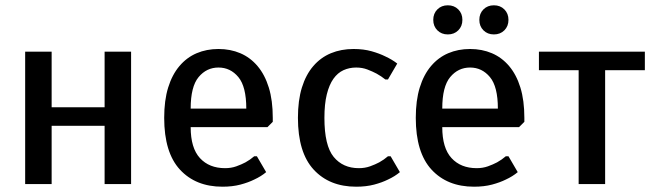

<svg xmlns="http://www.w3.org/2000/svg" viewBox="-20 -695 2465 725"><path d="M475 0H375V-220H175V0H75V-500H175V-290H375V-500H475Z M805 -510Q850 -510 887.5 -494Q925 -478 952.5 -445.5Q980 -413 995 -364.5Q1010 -316 1010 -250V-235L990 -215H700Q700 -136 735 -98Q770 -60 830 -60Q853 -60 872.5 -67Q892 -74 907 -82Q925 -92 940 -105H950L985 -45Q966 -29 940 -17Q918 -6 888 2Q858 10 820 10Q719 10 659.5 -54.5Q600 -119 600 -250Q600 -316 615 -364.5Q630 -413 657.5 -445.5Q685 -478 722.5 -494Q760 -510 805 -510ZM805 -440Q760 -440 730 -404Q700 -368 700 -285H910Q910 -368 880 -404Q850 -440 805 -440Z M1325 -440Q1299 -440 1277 -430Q1255 -420 1239 -397.5Q1223 -375 1214 -338.5Q1205 -302 1205 -250Q1205 -145 1240 -102.5Q1275 -60 1335 -60Q1358 -60 1377.5 -67Q1397 -74 1412 -82Q1430 -92 1445 -105H1455L1490 -45Q1471 -29 1445 -17Q1423 -6 1393 2Q1363 10 1325 10Q1224 10 1164.5 -54.5Q1105 -119 1105 -250Q1105 -316 1120 -364.5Q1135 -413 1163 -445.5Q1191 -478 1229.5 -494Q1268 -510 1315 -510Q1353 -510 1383 -501.5Q1413 -493 1435 -482Q1461 -470 1480 -455L1445 -395H1435Q1420 -407 1402 -417Q1387 -425 1367.5 -432.5Q1348 -440 1325 -440Z M1755 -510Q1800 -510 1837.5 -494Q1875 -478 1902.5 -445.5Q1930 -413 1945 -364.5Q1960 -316 1960 -250V-235L1940 -215H1650Q1650 -136 1685 -98Q1720 -60 1780 -60Q1803 -60 1822.5 -67Q1842 -74 1857 -82Q1875 -92 1890 -105H1900L1935 -45Q1916 -29 1890 -17Q1868 -6 1838 2Q1808 10 1770 10Q1669 10 1609.5 -54.5Q1550 -119 1550 -250Q1550 -316 1565 -364.5Q1580 -413 1607.5 -445.5Q1635 -478 1672.5 -494Q1710 -510 1755 -510ZM1755 -440Q1710 -440 1680 -404Q1650 -368 1650 -285H1860Q1860 -368 1830 -404Q1800 -440 1755 -440ZM1726 -620Q1726 -596 1710.5 -580.5Q1695 -565 1671 -565Q1647 -565 1631.5 -580.5Q1616 -596 1616 -620Q1616 -644 1631.5 -659.5Q1647 -675 1671 -675Q1695 -675 1710.5 -659.5Q1726 -644 1726 -620ZM1900 -620Q1900 -596 1884.5 -580.5Q1869 -565 1845 -565Q1821 -565 1805.5 -580.5Q1790 -596 1790 -620Q1790 -644 1805.5 -659.5Q1821 -675 1845 -675Q1869 -675 1884.5 -659.5Q1900 -644 1900 -620Z M2415 -430H2265V0H2165V-430H2015V-500H2415Z"/></svg>

Font: Scada
Style: Regular
Weight: 400
Designer: Jovanny Lemonad
Foundry: Jovanny Lemonad
Version: Version 3.005; ttfautohint (v0.91) -l 8 -r 50 -G 200 -x 0 -w